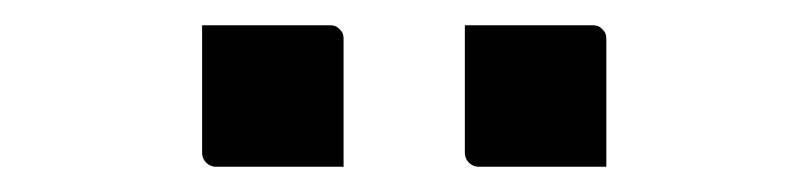

<svg xmlns="http://www.w3.org/2000/svg" viewBox="-20 -781 640 152"><path d="M140 -761H241Q245 -761 247 -759.5Q249 -758 250.5 -756Q252 -754 252 -750V-649H151Q148 -649 145.5 -650.5Q143 -652 141.5 -654.5Q140 -657 140 -660ZM348 -761H449Q453 -761 455 -759.5Q457 -758 458.5 -756Q460 -754 460 -750V-649H359Q356 -649 353.5 -650.5Q351 -652 349.5 -654.5Q348 -657 348 -660Z"/></svg>

Font: Code D OnePiece
Style: Regular
Weight: 400
Version: Version 1.085; ttfautohint (v1.8.4.7-5d5b);Nerd Fonts 3.0.2